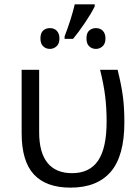

<svg xmlns="http://www.w3.org/2000/svg" viewBox="-20 -858 649 888"><path d="M306.2 9.8Q193.4 9.8 136.7 -51.3Q80.1 -112.3 80.1 -242.2V-535.2H161.1V-246.1Q161.1 -152.3 199.7 -104.7Q238.3 -57.1 313 -57.1Q394.5 -57.1 433.8 -115.2Q473.1 -173.3 473.1 -295.9Q473.1 -359.4 466.3 -414.1Q459.5 -468.8 442.9 -535.2H523.9Q541.5 -464.8 548.3 -412.6Q555.2 -360.4 555.2 -292Q555.2 -136.7 492.2 -63.5Q429.2 9.8 306.2 9.8ZM278.8 -689.9Q310.5 -772.5 325.7 -837.9H418V-828.1Q401.9 -795.4 372.3 -751.7Q342.8 -708 317.9 -678.2H278.8ZM167 -680.2Q167 -705.6 179.7 -716.8Q192.4 -728 210.9 -728Q231 -728 242.9 -715.3Q254.9 -702.6 254.9 -680.2Q254.9 -655.8 241.5 -643.8Q228 -631.8 210.9 -631.8Q192.4 -631.8 179.7 -643.8Q167 -655.8 167 -680.2ZM379.9 -680.2Q379.9 -705.6 392.6 -716.8Q405.3 -728 423.8 -728Q443.8 -728 455.8 -715.3Q467.8 -702.6 467.8 -680.2Q467.8 -655.8 454.3 -643.8Q440.9 -631.8 423.8 -631.8Q405.3 -631.8 392.6 -643.8Q379.9 -655.8 379.9 -680.2Z"/></svg>

Font: Zoram GWebM
Style: Regular
Weight: 400
Foundry: Ascender Corporation
Version: Version 1.000